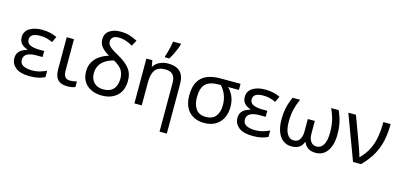

<svg xmlns="http://www.w3.org/2000/svg" viewBox="-83 -1391 4647 2218"><g transform="rotate(15 2240.0 -282.5)"><path d="M355 -315V-243H282Q131 -243 131 -151Q131 -102 172 -82Q213 -62 273 -62Q329 -62 371.5 -75Q414 -88 447 -104V-27Q416 -11 373 -0.5Q330 10 268 10Q153 10 98 -34.5Q43 -79 43 -146Q43 -186 59.5 -211.5Q76 -237 103 -252.5Q130 -268 162 -277V-282Q117 -296 89.5 -325.5Q62 -355 62 -404Q62 -472 119.5 -509Q177 -546 268 -546Q326 -546 367.5 -536Q409 -526 449 -508L416 -438Q383 -453 348.5 -463Q314 -473 267 -473Q146 -473 146 -397Q146 -353 187.5 -334Q229 -315 299 -315Z M652 -536V-158Q652 -110 670.5 -86Q689 -62 729 -62Q751 -62 774.5 -65.5Q798 -69 811 -73V-6Q797 1 770 5.5Q743 10 717 10Q673 10 638.5 -4.5Q604 -19 584.5 -55.5Q565 -92 565 -157V-536Z M1148 -760Q1217 -760 1266 -743Q1315 -726 1354 -706L1316 -637Q1279 -658 1237 -673Q1195 -688 1144 -688Q1099 -688 1078 -667.5Q1057 -647 1057 -619Q1057 -595 1070 -576Q1083 -557 1112.5 -536.5Q1142 -516 1191 -489Q1282 -440 1330.5 -381.5Q1379 -323 1379 -236Q1379 -116 1310.5 -53Q1242 10 1129 10Q1058 10 1002 -16Q946 -42 914.5 -92.5Q883 -143 883 -214Q883 -278 910.5 -326Q938 -374 985.5 -406.5Q1033 -439 1092 -456Q1036 -488 1002 -526.5Q968 -565 968 -620Q968 -689 1019.5 -724.5Q1071 -760 1148 -760ZM1162 -418Q1131 -411 1098.5 -396.5Q1066 -382 1038 -358.5Q1010 -335 992.5 -299.5Q975 -264 975 -213Q975 -147 1015.5 -105Q1056 -63 1129 -63Q1206 -63 1247 -107.5Q1288 -152 1288 -235Q1288 -303 1254.5 -345Q1221 -387 1162 -418Z M1776 -546Q1872 -546 1921 -499.5Q1970 -453 1970 -349V240H1883V-343Q1883 -407 1854 -439.5Q1825 -472 1763 -472Q1675 -472 1640.5 -422Q1606 -372 1606 -278V0H1518V-536H1589L1602 -463H1607Q1633 -505 1679 -525.5Q1725 -546 1776 -546ZM1720 -606V-620Q1729 -645 1738 -677.5Q1747 -710 1754 -744Q1761 -778 1765 -805H1859V-794Q1854 -772 1840 -738.5Q1826 -705 1808.5 -669.5Q1791 -634 1773 -606Z M2601 -246Q2601 -174 2573 -116Q2545 -58 2489.5 -24Q2434 10 2352 10Q2241 10 2173.5 -58Q2106 -126 2106 -256Q2106 -357 2141.5 -418.5Q2177 -480 2242.5 -508Q2308 -536 2397 -536H2644V-463H2514Q2553 -426 2577 -372Q2601 -318 2601 -246ZM2197 -256Q2197 -171 2234 -117Q2271 -63 2354 -63Q2437 -63 2474 -114Q2511 -165 2511 -244Q2511 -309 2489.5 -364.5Q2468 -420 2428 -463H2397Q2297 -463 2247 -416Q2197 -369 2197 -256Z M3023 -315V-243H2950Q2799 -243 2799 -151Q2799 -102 2840 -82Q2881 -62 2941 -62Q2997 -62 3039.5 -75Q3082 -88 3115 -104V-27Q3084 -11 3041 -0.5Q2998 10 2936 10Q2821 10 2766 -34.5Q2711 -79 2711 -146Q2711 -186 2727.5 -211.5Q2744 -237 2771 -252.5Q2798 -268 2830 -277V-282Q2785 -296 2757.5 -325.5Q2730 -355 2730 -404Q2730 -472 2787.5 -509Q2845 -546 2936 -546Q2994 -546 3035.5 -536Q3077 -526 3117 -508L3084 -438Q3051 -453 3016.5 -463Q2982 -473 2935 -473Q2814 -473 2814 -397Q2814 -353 2855.5 -334Q2897 -315 2967 -315Z M3818 -536Q3849 -466 3863 -402Q3877 -338 3877 -260Q3877 -180 3855 -119Q3833 -58 3790.5 -24Q3748 10 3686 10Q3578 10 3544 -80H3539Q3507 10 3398 10Q3336 10 3293.5 -24Q3251 -58 3229 -119Q3207 -180 3207 -260Q3207 -338 3221 -402Q3235 -466 3266 -536H3356Q3325 -466 3310 -402.5Q3295 -339 3295 -259Q3295 -162 3325 -112.5Q3355 -63 3404 -63Q3454 -63 3477 -100Q3500 -137 3500 -193V-344H3584V-193Q3584 -131 3609 -97Q3634 -63 3679 -63Q3729 -63 3759 -112.5Q3789 -162 3789 -259Q3789 -339 3774.5 -402.5Q3760 -466 3728 -536Z M3933 -536H4024L4131 -247Q4140 -223 4151.5 -190Q4163 -157 4173.5 -125.5Q4184 -94 4189 -74H4193Q4255 -137 4289.5 -206.5Q4324 -276 4338 -357.5Q4352 -439 4352 -536H4439Q4439 -431 4420.5 -340.5Q4402 -250 4356.5 -166.5Q4311 -83 4228 0H4133Z"/></g></svg>

Font: Noto Sans IKEA
Style: Regular
Weight: 400
Designer: Monotype Design Team
Foundry: Monotype Imaging Inc.
Version: Version 2.001